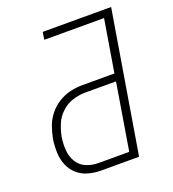

<svg xmlns="http://www.w3.org/2000/svg" viewBox="-134 -837 844 939"><g transform="rotate(-20 288.0 -367.5)"><path d="M232 0H429L551 -735H195L189 -696H500L455 -424H288Q256 -424 224 -416.5Q192 -409 163 -391Q134 -373 112.5 -346Q91 -319 80 -288Q69 -257 63 -225Q58 -191 59 -156.5Q60 -122 72.5 -91.5Q85 -61 109 -39.5Q133 -18 165.5 -9Q198 0 232 0ZM232 -39Q198 -39 168.5 -51.5Q139 -64 122.5 -91.5Q106 -119 103.5 -152.5Q101 -186 106 -219Q112 -251 125 -283Q138 -315 164 -339.5Q190 -364 223 -374.5Q256 -385 288 -385H449L392 -39Z"/></g></svg>

Font: Iosevka Sparkle XLtObl
Style: Regular
Weight: 200
Italic angle: -9°
Designer: Belleve Invis
Foundry: Belleve Invis
Version: Version 4.5.0; ttfautohint (v1.8.3)